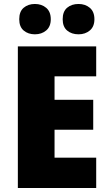

<svg xmlns="http://www.w3.org/2000/svg" viewBox="-20 -948 550 968"><path d="M465 0H70V-714H465V-563H255V-445H450V-294H255V-153H465ZM77 -851Q77 -890 99.5 -909Q122 -928 156 -928Q190 -928 213 -908.5Q236 -889 236 -851Q236 -814 213 -794.5Q190 -775 156 -775Q122 -775 99.5 -794Q77 -813 77 -851ZM296 -851Q296 -890 318.5 -909Q341 -928 376 -928Q410 -928 433 -908.5Q456 -889 456 -851Q456 -814 433 -794.5Q410 -775 376 -775Q341 -775 318.5 -794Q296 -813 296 -851Z"/></svg>

Font: Noto Sans SemiCondensed Black
Style: Regular
Weight: 900
Width: 4
Designer: Monotype Design Team
Foundry: Monotype Imaging Inc.
Version: Version 2.013; ttfautohint (v1.8.4.7-5d5b)